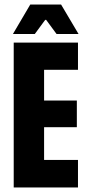

<svg xmlns="http://www.w3.org/2000/svg" viewBox="-20 -827 391 847"><path d="M40.5 0V-639H174.5V0ZM130 0V-121.5H324V0ZM131 -266V-383.5H319V-266ZM129.5 -519V-639H324V-519ZM113.5 -807H249.5L326.5 -677H229.5L183.5 -739.5H179.5L133.5 -677H37Z"/></svg>

Font: Anek Latin Condensed
Style: Bold
Weight: 700
Width: 3
Designer: Yesha Goshar
Foundry: Ek Type
Version: Version 1.003